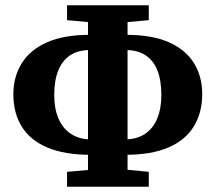

<svg xmlns="http://www.w3.org/2000/svg" viewBox="-20 -695 824 733"><path d="M325 -104Q227 -104 161.5 -131.5Q96 -159 63.5 -211Q31 -263 31 -335Q31 -402 63 -453.5Q95 -505 159.5 -533.5Q224 -562 322 -562H380V-504H325Q278 -504 248 -484Q218 -464 202.5 -426Q187 -388 187 -332Q187 -280 203.5 -242Q220 -204 251.5 -183.5Q283 -163 326 -163H380V-104ZM403 -104V-163H457Q502 -163 533 -183.5Q564 -204 580 -242Q596 -280 596 -332Q596 -388 581 -426Q566 -464 535.5 -484Q505 -504 459 -504H403V-562H462Q561 -562 625 -533.5Q689 -505 720.5 -454Q752 -403 752 -336Q752 -265 720 -212.5Q688 -160 623 -132Q558 -104 459 -104ZM236 18V-39L373 -51H424L548 -39V18ZM369 -606 236 -618V-675H548V-618L415 -606ZM316 18V-675H467V18Z"/></svg>

Font: Source Serif 4 18pt
Style: Bold
Weight: 700
Designer: Frank Grießhammer
Foundry: Adobe Systems Incorporated
Version: Version 4.004;hotconv 1.0.116;makeotfexe 2.5.65601